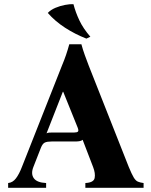

<svg xmlns="http://www.w3.org/2000/svg" viewBox="-20 -900 723 920"><path d="M597 -100Q611 -66 620.5 -50Q630 -34 641 -29.5Q652 -25 668 -23V0H389V-23Q429 -25 433.5 -47Q438 -69 426 -100L376 -230Q370 -225 360.5 -223.5Q351 -222 340 -222H227Q206 -222 195 -217Q184 -212 176 -192L140 -100Q127 -67 142 -46Q157 -25 201 -23V0H19V-23Q41 -25 56.5 -45.5Q72 -66 85 -100L277 -586Q288 -612 296.5 -637Q305 -662 312 -688H370Q377 -662 386 -637Q395 -612 405 -586ZM335 -265Q349 -265 353.5 -269.5Q358 -274 352 -289L283 -460H281L203 -261Q208 -264 215 -264.5Q222 -265 231 -265ZM332 -880Q342 -841 360.5 -802Q379 -763 413 -724L394 -715Q340 -736 292 -767Q244 -798 209 -838Q223 -853 245.5 -862.5Q268 -872 292 -876.5Q316 -881 332 -880Z"/></svg>

Font: Bona Nova
Style: Bold
Weight: 700
Designer: Mateusz Machalski
Foundry: Capitalics
Version: Version 4.001; ttfautohint (v1.8.3)